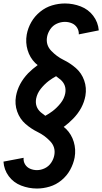

<svg xmlns="http://www.w3.org/2000/svg" viewBox="-42 -918 589 1106"><path d="M171 168Q124 168 80 151Q36 134 8.5 97Q-19 60 -22 13L94 -9Q92 12 102.5 29Q113 46 131.5 54Q150 62 171 62Q194 62 216.5 51Q239 40 253 19Q267 -2 271 -25Q279 -71 247 -104.5Q215 -138 176 -157Q137 -176 104.5 -204.5Q72 -233 57 -275.5Q42 -318 50 -364Q63 -436 120 -496Q146 -522 175 -543Q168 -549 161 -555Q130 -586 117 -629.5Q104 -673 112 -719Q119 -757 138.5 -791Q158 -825 189.5 -850.5Q221 -876 258 -887Q295 -898 332 -898Q379 -898 423 -881Q467 -864 495 -827Q523 -790 527 -743L412 -720Q413 -741 402 -758.5Q391 -776 372 -784Q353 -792 332 -792Q308 -792 285 -781.5Q262 -771 247.5 -749.5Q233 -728 229 -705Q221 -659 253 -625.5Q285 -592 324 -573Q363 -554 395.5 -525.5Q428 -497 443 -454.5Q458 -412 450 -366Q437 -294 380 -235Q354 -208 325 -187Q332 -181 339 -175Q370 -144 383 -100.5Q396 -57 388 -11Q381 26 362 60.5Q343 95 312 120.5Q281 146 244 157Q207 168 171 168ZM219 -251Q241 -263 261 -278Q287 -298 307.5 -324Q328 -350 334 -381Q342 -428 307 -459Q294 -470 281 -479Q259 -467 239 -452Q213 -432 192.5 -406Q172 -380 166 -349Q158 -302 193 -271Q206 -260 219 -251Z"/></svg>

Font: Iosevka SS08
Style: Bold Italic
Weight: 700
Italic angle: -10°
Monospace: yes
Designer: Belleve Invis
Foundry: Belleve Invis
Version: 2.1.0; ttfautohint (v1.8.2)